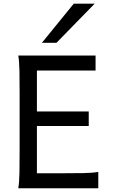

<svg xmlns="http://www.w3.org/2000/svg" viewBox="-20 -1011 606 1031"><path d="M456.5 -412.6V-334.5H178.2V-80.6H307.1Q379.9 -80.6 429.2 -81.5Q478.5 -82.5 507.8 -87.9V0H78.1Q83.5 -29.3 84.5 -84.7Q85.4 -140.1 85.4 -212.4V-500.5Q85.4 -572.8 84.5 -628.2Q83.5 -683.6 78.1 -712.9H493.2V-632.3H178.2V-412.6ZM488.3 -991.2 283.2 -781.2H205.1L376 -991.2Z"/></svg>

Font: Andika FrenchTight
Style: Regular
Weight: 400
Designer: Victor Gaultney, Annie Olsen, Julie Remington, Don Collingsworth, Eric Hays, Becca Hirsbrunner
Foundry: SIL International
Version: Version 5.000 ; Dig1 Dig4Opn Dig7 LnSpcTght